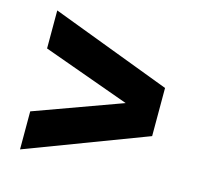

<svg xmlns="http://www.w3.org/2000/svg" viewBox="-81 -719 697 678"><g transform="rotate(15 267.5 -380.0)"><path d="M48 -634 486.5 -468V-292L48 -126V-265L366 -380.5L48 -495Z"/></g></svg>

Font: Encode Sans Semi Condensed ExBd
Style: Regular
Weight: 800
Width: 4
Designer: Multiple Designers
Foundry: Impallari Type
Version: Version 2.000